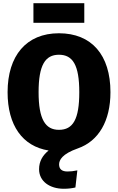

<svg xmlns="http://www.w3.org/2000/svg" viewBox="-20 -919 730 1189"><path d="M502 -899H187V-778H502ZM664 -348C664 -579 547 -713 345 -713C143 -713 27 -574 27 -348C27 -143 119 -13 281 13C244 43 222 80 222 129C222 204 288 250 375 250C402 250 426 247 447 242L459 136C436 141 417 143 398 143C364 143 346 129 346 99C346 72 365 34 462 0C591 -45 664 -170 664 -348ZM345 -115C261 -115 219 -180 219 -348C219 -516 260 -580 345 -580C431 -580 471 -516 471 -348C471 -180 432 -115 345 -115Z"/></svg>

Font: Fira Sans ExtraBold
Style: Regular
Weight: 800
Designer: bBox Type GmbH & Carrois Corporate GbR & Edenspiekermann AG
Foundry: bBox Type GmbH & Carrois Corporate GbR & Edenspiekermann AG
Version: Version 4.300;PS 004.300;hotconv 1.0.88;makeotf.lib2.5.64775